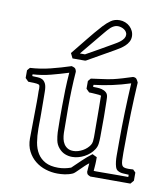

<svg xmlns="http://www.w3.org/2000/svg" viewBox="-85 -811 795 910"><g transform="rotate(10 312.5 -355.5)"><path d="M287.6 -522H228.5Q225.6 -527.8 222.7 -533.9Q219.7 -540 216.8 -545.9Q248 -584 278.3 -622.1Q308.6 -660.2 341.8 -696.8Q358.4 -714.8 376 -727.1Q393.6 -739.3 417.5 -739.3Q431.6 -739.3 444.6 -734.1Q457.5 -729 467 -720Q476.6 -710.9 482.2 -699Q487.8 -687 487.8 -673.3Q487.8 -659.2 481.4 -647.5Q475.1 -635.7 465.1 -626.5Q455.1 -617.2 443.4 -609.6Q431.6 -602.1 420.4 -595.7Q388.2 -577.1 356.4 -559.3Q324.7 -541.5 292.5 -522.9ZM279.8 -549.3Q312 -567.4 343.8 -585.4Q375.5 -603.5 407.7 -622.1Q415 -626.5 424.1 -631.8Q433.1 -637.2 440.9 -643.8Q448.7 -650.4 454.1 -658.4Q459.5 -666.5 459.5 -675.8Q459.5 -683.6 455.3 -689.9Q451.2 -696.3 444.6 -700.7Q438 -705.1 429.9 -707.5Q421.9 -710 414.1 -710Q404.3 -710 395.8 -705.8Q387.2 -701.7 379.9 -695.1Q372.6 -688.5 366.2 -680.9Q359.9 -673.3 354 -666.5Q330.1 -637.2 306.4 -608.9Q282.7 -580.6 258.8 -551.3H289.1ZM25.9 -392.1V-429.2Q28.8 -433.1 31.7 -436.3Q34.7 -439.5 37.6 -442.9Q87.9 -445.8 135.5 -457.8Q183.1 -469.7 231 -485.4Q239.7 -483.4 245.8 -480Q252 -476.6 254.9 -462.9Q251.5 -418.9 250 -376Q248.5 -333 248.5 -289.1Q248.5 -266.6 249 -235.1Q249.5 -203.6 249.5 -167Q250 -152.3 252.9 -138.7Q255.9 -125 262.7 -114.5Q269.5 -104 280.5 -97.4Q291.5 -90.8 308.1 -90.8Q319.3 -90.8 330.8 -94.2Q342.3 -97.7 352.5 -103.3Q362.8 -108.9 371.3 -116.7Q379.9 -124.5 385.7 -133.3Q391.1 -141.6 392.3 -151.6Q393.6 -161.6 393.6 -171.4Q393.6 -175.3 393.6 -190.7Q393.6 -206.1 393.3 -227.1Q393.1 -248 393.1 -271.5Q393.1 -294.9 392.8 -315.2Q392.6 -335.4 392.3 -349.6Q392.1 -363.8 392.1 -365.2Q392.1 -366.7 392.3 -367.7Q392.6 -368.7 392.6 -369.6Q392.6 -371.6 390.9 -372.3Q389.2 -373 382.3 -373Q388.2 -373 388.2 -373.5Q388.2 -373.5 381.8 -374Q375.5 -374.5 366.7 -375.2Q357.9 -376 348.6 -376.5Q339.4 -377 334 -377L318.8 -392.1V-429.2Q321.8 -433.1 324.7 -436.3Q327.6 -439.5 330.6 -442.9Q356.4 -446.8 382.1 -450Q407.7 -453.1 433.6 -458.5Q457 -463.9 480 -470.9Q502.9 -478 526.4 -485.4Q539.1 -485.4 543.9 -478.8Q548.8 -472.2 552.7 -462.9Q548.3 -388.7 546.1 -316.7Q543.9 -244.6 543.9 -170.9Q543.9 -164.1 543.7 -151.6Q543.5 -139.2 543.5 -124.5Q543.5 -101.6 544.2 -87.4Q544.9 -73.2 548.3 -65.7Q551.8 -58.1 559.1 -55.4Q566.4 -52.7 579.6 -52.7Q584.5 -52.7 590.3 -53Q596.2 -53.2 603 -53.7Q608.9 -46.9 615.7 -41V-2Q611.8 2.4 608.6 6.6Q605.5 10.7 601.6 14.6H408.7Q404.8 12.7 400.1 10.5Q395.5 8.3 393.1 4.4L390.1 -4.4L393.1 -46.4Q383.3 -39.1 373 -29.3Q362.8 -19.5 353.8 -10.5Q344.7 -1.5 337.2 5.6Q329.6 12.7 325.2 14.6Q316.4 18.6 306.9 21.2Q297.4 23.9 287.8 25.4Q278.3 26.9 269.3 27.3Q260.3 27.8 252.4 27.8Q223.6 27.8 195.6 19Q167.5 10.3 145.3 -7.6Q123 -25.4 109.4 -52Q95.7 -78.6 95.7 -113.8Q95.7 -157.2 96.7 -200.4Q97.7 -243.7 97.7 -287.6Q97.7 -300.8 97.7 -314.2Q97.7 -327.6 97.2 -341.3Q97.2 -343.8 97.4 -346.9Q97.7 -350.1 97.7 -354Q97.7 -359.4 96.9 -364.3Q96.2 -369.1 93.8 -371.6Q88.9 -374 82 -375Q75.2 -376 67.9 -376.2Q60.5 -376.5 53.5 -376.5Q46.4 -376.5 41 -377ZM59.6 -406.2Q69.8 -405.3 81.5 -405.3Q93.3 -405.3 103.3 -400.4Q113.3 -395.5 119.9 -382.6Q126.5 -369.6 126.5 -342.8Q126.5 -338.4 126.7 -323.5Q127 -308.6 127 -291.3Q127 -273.9 127.2 -259Q127.4 -244.1 127.4 -239.7Q127.4 -223.1 127.4 -215.1Q127.4 -207 127.2 -201.2Q127 -195.3 127 -188.2Q127 -181.2 127 -166.5Q127 -131.3 132.1 -100.8Q137.2 -70.3 151.1 -48.1Q165 -25.9 189 -12.9Q212.9 0 251 0Q280.8 0 312 -11.2Q334 -32.2 355.2 -52.7Q376.5 -73.2 400.9 -91.8Q406.2 -88.9 411.9 -86.2Q417.5 -83.5 422.9 -81.1Q422.9 -69.3 422.9 -62Q422.9 -54.7 422.4 -48.1Q421.9 -41.5 421.4 -33.9Q420.9 -26.4 419.9 -14.6Q421.9 -14.6 422.9 -14.6Q423.8 -14.6 425.3 -14.4Q426.8 -14.2 429.9 -14.2Q433.1 -14.2 439.9 -14.2Q446.8 -14.2 458 -14.2Q469.2 -14.2 486.6 -14.4Q503.9 -14.6 528.3 -14.6Q552.7 -14.6 586.4 -14.6V-25.4Q573.7 -25.9 558.8 -26.9Q543.9 -27.8 532.7 -34.7Q524.9 -39.6 521.2 -51.3Q517.6 -63 516.1 -76.7Q514.6 -90.3 514.6 -103.5Q514.6 -116.7 514.6 -124.5V-169.4Q514.6 -241.7 516.8 -312Q519 -382.3 522.9 -454.1Q479 -439.9 436.5 -430.7Q394 -421.4 348.1 -416V-406.2Q354.5 -405.8 366.2 -405.8Q377.9 -405.8 389.9 -402.8Q401.9 -399.9 411.1 -392.1Q420.4 -384.3 421.4 -368.2Q421.9 -363.8 422.1 -350.1Q422.4 -336.4 422.6 -320.8Q422.9 -305.2 423.1 -291.5Q423.3 -277.8 423.3 -273.4Q423.3 -249.5 423.1 -225.8Q422.9 -202.1 422.9 -178.7Q422.9 -163.1 421.1 -147.2Q419.4 -131.3 410.6 -117.7Q402.8 -105.5 391.4 -95.2Q379.9 -85 366.2 -77.6Q352.5 -70.3 337.6 -66.2Q322.8 -62 307.6 -62Q289.1 -62 272.2 -68.8Q255.4 -75.7 242.2 -91.3Q229 -106.9 225.1 -126.5Q221.2 -146 220.2 -165.5Q219.2 -196.8 219.2 -227.3Q219.2 -257.8 219.2 -287.6Q219.2 -329.1 220.5 -370.1Q221.7 -411.1 225.1 -452.6Q183.6 -439.5 141.4 -428.5Q99.1 -417.5 55.2 -415V-406.7Z"/></g></svg>

Font: XB Kayhan Pook
Style: Regular
Weight: 700
Designer: Behnam
Foundry: Irmug
Version: Version 7.300 2009